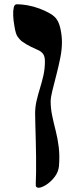

<svg xmlns="http://www.w3.org/2000/svg" viewBox="-20 -642 344 902"><path d="M161 240Q155 240 151 236.5Q147 233 148 221Q149 201 149.5 168Q150 135 149.5 95.5Q149 56 148 16Q147 -24 146 -56.5Q145 -89 145 -108Q145 -140 152 -169.5Q159 -199 168 -228Q177 -257 184 -288Q191 -319 191 -354Q191 -377 182.5 -388.5Q174 -400 159.5 -406.5Q145 -413 125 -422.5Q105 -432 81 -449Q74 -455 63.5 -468.5Q53 -482 47 -524Q43 -546 42 -568.5Q41 -591 44.5 -606.5Q48 -622 59 -622Q82 -622 110 -617Q138 -612 166 -601.5Q194 -591 216 -578Q238 -565 248 -549Q259 -532 265 -502Q271 -472 271 -443Q271 -409 263 -369Q255 -329 244.5 -289Q234 -249 226 -216Q218 -183 218 -166Q218 -133 225 -99Q232 -65 241.5 -28.5Q251 8 256 49.5Q261 91 257 139Q254 167 236 190Q218 213 196.5 226.5Q175 240 161 240Z"/></svg>

Font: Noto Rashi Hebrew ExtraBold
Style: Regular
Weight: 800
Version: Version 1.006